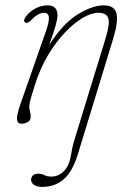

<svg xmlns="http://www.w3.org/2000/svg" viewBox="-20 -466 496 735"><path d="M278.5 123Q258 190.5 224.2 220Q190.5 249.5 142 249.5Q120 249.5 109.5 241.2Q99 233 99 222Q99 213 105.5 206Q112 199 126.5 199Q140.5 199 150.2 204.5Q160 210 177.5 210Q203 210 223.8 190Q244.5 170 251 131Q254.5 111.5 257.5 97.5Q260.5 83.5 267 62.5L383.5 -317Q401 -374 394.8 -395.5Q388.5 -417 356 -417Q330 -417 297 -397.8Q264 -378.5 229.2 -342.2Q194.5 -306 164.2 -255.5Q134 -205 114 -142Q99 -95 95.5 -80Q92 -65 92 -57.5Q92 -50.5 94.8 -39.8Q97.5 -29 97.5 -17.5Q97.5 -6 86.8 0.8Q76 7.5 62 7.5Q47 7.5 45.2 -8.2Q43.5 -24 57.5 -65.5L155.5 -345.5Q169.5 -386 167 -401.5Q164.5 -417 148 -417Q126.5 -417 100.5 -390Q94 -384 88.5 -380.5Q83 -377 77.5 -379.5Q67.5 -385 76.5 -398.5Q90 -419.5 113.5 -432.5Q137 -445.5 161.5 -445.5Q200 -445.5 200 -408Q200 -393 193.5 -369.8Q187 -346.5 168 -293.5Q221.5 -377 278 -411.2Q334.5 -445.5 376.5 -445.5Q419 -445.5 426 -413.8Q433 -382 413 -317Z"/></svg>

Font: Fraunces 72pt S100 Thin
Style: Italic
Weight: 100
Italic angle: -16°
Version: Version 1.000; ttfautohint (v1.8.3)